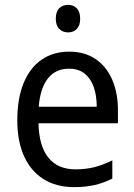

<svg xmlns="http://www.w3.org/2000/svg" viewBox="-20 -758 550 788"><path d="M264 -546Q328 -546 372.5 -515.5Q417 -485 440.5 -431Q464 -377 464 -306V-252H138Q140 -159 178.5 -111Q217 -63 290 -63Q332 -63 367.5 -72Q403 -81 441 -100V-25Q405 -7 368 1.5Q331 10 284 10Q211 10 158.5 -23Q106 -56 78.5 -117.5Q51 -179 51 -264Q51 -353 76.5 -416Q102 -479 150 -512.5Q198 -546 264 -546ZM263 -476Q208 -476 176.5 -436Q145 -396 139 -320H377Q377 -365 365 -400Q353 -435 328 -455.5Q303 -476 263 -476ZM260 -738Q281 -738 295 -724Q309 -710 309 -681Q309 -653 295 -639Q281 -625 260 -625Q238 -625 223.5 -639Q209 -653 209 -681Q209 -710 223 -724Q237 -738 260 -738Z"/></svg>

Font: Noto Sans Thai SemiCondensed
Style: Regular
Weight: 400
Width: 4
Designer: Monotype Design Team
Foundry: Monotype Imaging Inc.
Version: Version 2.001